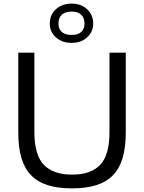

<svg xmlns="http://www.w3.org/2000/svg" viewBox="-20 -1031 795 1061"><path d="M378 10Q299 10 243 -8Q187 -26 151 -63.5Q115 -101 98 -159.5Q81 -218 81 -299V-740H170V-301Q170 -175 222 -120.5Q274 -66 378 -66Q482 -66 533.5 -120Q585 -174 585 -301V-740H675V-299Q675 -218 658 -159.5Q641 -101 605 -63.5Q569 -26 512.5 -8Q456 10 378 10ZM376 -794Q323 -794 289 -824.5Q255 -855 255 -901Q255 -949 289 -980Q323 -1011 376 -1011Q428 -1011 461.5 -980Q495 -949 495 -901Q495 -855 461.5 -824.5Q428 -794 376 -794ZM376 -838Q411 -838 429 -854.5Q447 -871 447 -901Q447 -932 429 -949.5Q411 -967 376 -967Q340 -967 321.5 -949.5Q303 -932 303 -901Q303 -871 321.5 -854.5Q340 -838 376 -838Z"/></svg>

Font: Encode Sans
Style: Regular
Weight: 400
Designer: Pablo Impallari, Andres Torresi
Foundry: Pablo Impallari, Andres Torresi
Version: Version 1.000; ttfautohint (v1.00) -l 8 -r 50 -G 200 -x 14 -